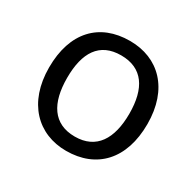

<svg xmlns="http://www.w3.org/2000/svg" viewBox="-126 -687 857 839"><g transform="rotate(30 302.5 -268.0)"><path d="M551 -269C551 -446 449 -546 304 -546C150 -546 55 -446 55 -269C55 -91 159 10 301 10C454 10 551 -91 551 -269ZM146 -269C146 -396 193 -472 302 -472C411 -472 460 -396 460 -269C460 -142 411 -63 303 -63C194 -63 146 -142 146 -269Z"/></g></svg>

Font: Noto Sans Bhaiksuki
Style: Regular
Weight: 400
Designer: Monotype Design Team
Foundry: Monotype Imaging Inc.
Version: Version 2.002